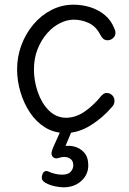

<svg xmlns="http://www.w3.org/2000/svg" viewBox="-20 -564 553 820"><path d="M260 4Q211 4 173 -19.5Q135 -43 108.5 -82.5Q82 -122 67.5 -170.5Q53 -219 53 -268Q53 -322 71.5 -371.5Q90 -421 123 -460Q156 -499 200 -521.5Q244 -544 294 -544Q331 -544 366 -533Q401 -522 428 -499.5Q455 -477 469 -441Q471 -437 472 -433Q473 -429 473 -424Q473 -414 468 -407Q463 -400 455.5 -396Q448 -392 439 -392Q429 -392 421.5 -398Q414 -404 407 -418Q389 -452 358.5 -466Q328 -480 295 -480Q266 -480 236 -465Q206 -450 181 -421.5Q156 -393 140.5 -354Q125 -315 125 -267Q125 -218 141.5 -170.5Q158 -123 188.5 -92.5Q219 -62 261 -61Q304 -61 343 -88.5Q382 -116 412 -154Q419 -161 424 -164Q429 -167 435 -167Q445 -167 452.5 -162.5Q460 -158 464.5 -150.5Q469 -143 469 -134Q469 -128 467 -121Q465 -114 458 -107Q418 -60 366 -28Q314 4 260 4ZM251 236Q236 236 214 231.5Q192 227 173 216Q163 210 160 202.5Q157 195 160 184Q163 172 171 168Q179 164 190 170Q201 175 216 178.5Q231 182 245 182Q271 182 282 169.5Q293 157 293 142Q293 120 275.5 111Q258 102 232 110Q222 114 214.5 111.5Q207 109 203 103Q199 96 200 88.5Q201 81 206 68L240 -8H288L254 73L237 64Q266 55 293.5 61Q321 67 339 87Q357 107 357 142Q357 182 327 209Q297 236 251 236Z"/></svg>

Font: Playpen Sans Light
Style: Regular
Weight: 300
Designer: Laura Meseguer, Veronika Burian, José Scaglione
Foundry: TypeTogether
Version: Version 1.001